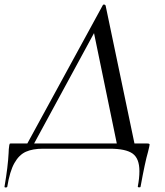

<svg xmlns="http://www.w3.org/2000/svg" viewBox="-57 -656 727 847"><path d="M401 -636Q407 -636 409 -631L541 0H463L353 -533L398 -584L81 0H51L397 -634Q399 -636 401 -636ZM-19 19Q-19 4 -16 -16Q-15 -21 -14 -22Q-13 -23 -9.5 -23Q-6 -23 -5 -23H593Q603 -23 603 -18Q603 -17 601 -7Q601 -5 596 14Q583 58 563 168Q562 171 556 170.5Q550 170 551 166Q558 130 558 99Q558 43 528 21.5Q498 0 427 0H133Q87 0 57 13.5Q27 27 6.5 63.5Q-14 100 -25 168Q-26 171 -32 171Q-38 171 -37 167Q-22 79 -19 19Z"/></svg>

Font: Cormorant Infant Medium
Style: Italic
Weight: 500
Italic angle: -10°
Designer: Christian Thalmann (Catharsis Fonts)
Foundry: Catharsis Fonts
Version: Version 4.000